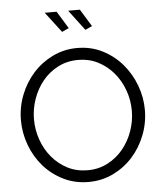

<svg xmlns="http://www.w3.org/2000/svg" viewBox="-60 -971 872 1028"><g transform="rotate(-5 375.5 -456.5)"><path d="M345 -918H408L465 -825L428 -808ZM219 -918H283L340 -825L303 -808ZM375 5Q301 5 239.5 -25.5Q178 -56 134 -106.5Q90 -157 66 -222Q42 -287 42 -355Q42 -426 67.5 -491Q93 -556 138 -606Q183 -656 244 -685.5Q305 -715 376 -715Q450 -715 511.5 -683.5Q573 -652 616.5 -601Q660 -550 684 -485.5Q708 -421 708 -354Q708 -283 682.5 -218Q657 -153 612.5 -103.5Q568 -54 507 -24.5Q446 5 375 5ZM112 -355Q112 -297 131 -243.5Q150 -190 185 -148.5Q220 -107 268 -82.5Q316 -58 375 -58Q435 -58 484 -84Q533 -110 567 -152Q601 -194 619.5 -247Q638 -300 638 -355Q638 -413 618.5 -466.5Q599 -520 564 -561Q529 -602 481 -626.5Q433 -651 375 -651Q315 -651 266 -625.5Q217 -600 183 -558Q149 -516 130.5 -463Q112 -410 112 -355Z"/></g></svg>

Font: Boldmen
Style: Regular
Weight: 400
Designer: Matt McInerney, Pablo Impallari, Rodrigo Fuenzalida
Foundry: LIVING CONCEPT
Version: Version 1.000